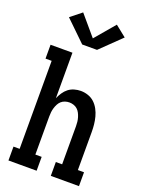

<svg xmlns="http://www.w3.org/2000/svg" viewBox="-179 -1064 857 1146"><g transform="rotate(20 250.0 -491.5)"><path d="M26 0V-88H65V-647H26V-735H165V-446Q173 -465 185 -483Q197 -501 213 -513.5Q229 -526 249.5 -532Q270 -538 291 -538Q315 -538 338 -530Q361 -522 378 -506Q395 -490 406.5 -468.5Q418 -447 424 -424Q430 -401 432.5 -377.5Q435 -354 435 -330V-88H474V0H295V-88H335V-330Q335 -344 333.5 -357.5Q332 -371 328 -384.5Q324 -398 317.5 -410.5Q311 -423 301 -432Q291 -441 277.5 -445.5Q264 -450 250 -450Q236 -450 222.5 -445.5Q209 -441 199 -432Q189 -423 182.5 -410.5Q176 -398 172 -384.5Q168 -371 166.5 -357.5Q165 -344 165 -330V-88H205V0ZM203 -801 73 -927 143 -983 250 -857 357 -983 427 -927 297 -801Z"/></g></svg>

Font: Iosevka Slab Semibold
Style: Regular
Weight: 600
Monospace: yes
Designer: Belleve Invis
Foundry: Belleve Invis
Version: Version 11.1.1; ttfautohint (v1.8.3)